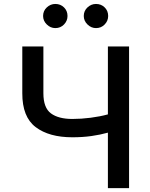

<svg xmlns="http://www.w3.org/2000/svg" viewBox="-20 -966 771 986"><path d="M94.5 -727.3H202.8V-487.2Q202.8 -412.3 241.7 -383.7Q280.5 -355.1 351.6 -355.1Q397 -355.1 445.3 -361.3Q493.6 -367.5 534.1 -378.6V-727.3H642.8V0H534.1V-284.8Q495 -273.8 449.6 -267.4Q404.1 -261 351.6 -261Q232.2 -261 163.2 -313.2Q94.1 -365.4 94.5 -487.2ZM264.2 -821.7Q239.3 -821.7 220.3 -840.4Q201.3 -859 201.3 -883.9Q201.3 -910.2 220.3 -927.9Q239.3 -945.7 264.2 -945.7Q290.8 -945.7 308.8 -927.9Q326.7 -910.2 326.7 -883.9Q326.7 -859 308.8 -840.4Q290.8 -821.7 264.2 -821.7ZM473 -821.7Q448.2 -821.7 429.2 -840.4Q410.2 -859 410.2 -883.9Q410.2 -910.2 429.2 -927.9Q448.2 -945.7 473 -945.7Q499.6 -945.7 517.6 -927.9Q535.5 -910.2 535.5 -883.9Q535.5 -859 517.6 -840.4Q499.6 -821.7 473 -821.7Z"/></svg>

Font: Inter UI Medium
Style: Regular
Weight: 500
Designer: Rasmus Andersson
Foundry: rsms
Version: 3.2;8d6f07862